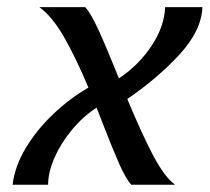

<svg xmlns="http://www.w3.org/2000/svg" viewBox="-20 -508 577 528"><path d="M263.7 -165.5 245.6 -211.9Q208 -187.5 177.5 -150.6Q147 -113.8 129.6 -73.7Q112.3 -33.7 112.3 0H14.6Q20.5 -50.3 50.8 -100.8Q81.1 -151.4 126.7 -194.6Q172.4 -237.8 223.1 -267.1Q189 -348.6 156.2 -405.8Q123.5 -462.9 88.4 -488.3H214.4Q230.5 -470.2 251.5 -424.3Q272.5 -378.4 307.1 -292.5Q361.3 -328.6 396.7 -381.8Q432.1 -435.1 434.1 -488.3H536.6Q534.2 -423.8 473.4 -357.9Q412.6 -292 330.1 -235.8Q368.7 -142.6 400.4 -82Q432.1 -21.5 461.4 0H340.8Q325.7 -17.6 308.8 -55.2Q292 -92.8 263.7 -165.5Z"/></svg>

Font: Lesson One
Style: Italic
Weight: 400
Italic angle: -14°
Designer: But Ko, Victor Gaultney, Annie Olsen, Julie Remington, Don Collingsworth, Eric Hays, Becca Hirsbrunner
Version: Version 1.100